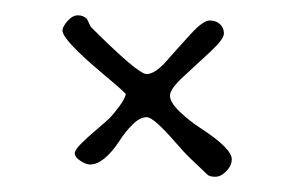

<svg xmlns="http://www.w3.org/2000/svg" viewBox="-20 -439 395 252"><path d="M252 -210 230 -231Q223.6 -236.8 210.4 -252Q181.6 -285.2 172.6 -285.2Q163.6 -285.2 153.8 -275.4Q144 -265.6 136.7 -253.9Q116.2 -223.1 98.1 -223.1Q92.8 -223.1 85.4 -228Q78.1 -232.9 78.1 -237.5Q78.1 -242.2 86.2 -250.2Q94.2 -258.3 106.9 -269Q119.6 -279.8 124.3 -284.4Q128.9 -289.1 137 -300Q145 -311 145 -315.9Q136.7 -324.2 114.3 -342.8Q62 -386.7 62 -398.9Q62 -403.8 68.6 -411.4Q75.2 -418.9 82.3 -418.9Q89.4 -418.9 94.2 -414.1L99.1 -403.8Q161.1 -341.8 172.4 -341.8Q183.6 -341.8 199 -359.4Q214.4 -377 230.5 -394.5Q246.6 -412.1 255.1 -412.1Q263.7 -412.1 268.8 -407.2Q273.9 -402.3 273.9 -395Q273.9 -387.7 256.1 -371.1Q238.3 -354.5 220.7 -338.4Q203.1 -322.3 203.1 -313.5Q203.1 -304.7 215.8 -292.5Q228.5 -280.3 243.7 -270.5Q284.2 -244.1 284.2 -230Q284.2 -221.7 277.1 -214.4Q270 -207 262.5 -207Q254.9 -207 252 -210Z"/></svg>

Font: Amatic SC
Style: Regular
Weight: 400
Version: Version 1.004